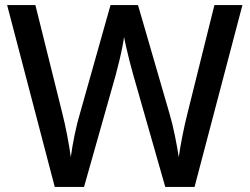

<svg xmlns="http://www.w3.org/2000/svg" viewBox="-20 -827 981 754"><path d="M932 -807 744 -93H629L503 -534Q496 -558 488.5 -588Q481 -618 475 -644.5Q469 -671 467 -682Q466 -671 461 -645Q456 -619 448.5 -588Q441 -557 434 -531L310 -93H195L8 -807H119L224 -385Q235 -342 244 -294.5Q253 -247 258 -210Q263 -248 273 -297Q283 -346 295 -385L414 -807H522L645 -383Q657 -343 667 -293.5Q677 -244 682 -210Q687 -246 696.5 -294Q706 -342 717 -385L822 -807Z"/></svg>

Font: Noto Sans Telugu UI Medium
Style: Regular
Weight: 500
Designer: Jelle Bosma - Monotype Design Team
Foundry: Monotype Imaging Inc.
Version: Version 2.005; ttfautohint (v1.8.4.7-5d5b)